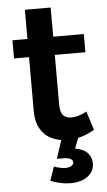

<svg xmlns="http://www.w3.org/2000/svg" viewBox="-59 -697 534 957"><g transform="rotate(-5 207.5 -218.5)"><path d="M232 -174Q232 -134 247 -119Q262 -104 288 -104Q304 -104 323 -109.5Q342 -115 364 -127L394 -33Q364 -15 329.5 -4.5Q295 6 260 6Q217 6 181 -10.5Q145 -27 124 -62.5Q103 -98 103 -152V-659H232ZM28 -513H385V-422H28ZM231 -8 312 0 292 52Q337 60 355.5 82.5Q374 105 374 132Q374 162 357.5 182Q341 202 314.5 212Q288 222 255 222Q229 222 202.5 216Q176 210 155 201L179 132Q192 137 207.5 140.5Q223 144 236 144Q256 144 266.5 136.5Q277 129 277 120Q277 108 264.5 101.5Q252 95 227 95Q221 95 211 95Q201 95 197 95Z"/></g></svg>

Font: Alexandria Medium
Style: Regular
Weight: 500
Designer: Mohamed Gaber
Foundry: Kief Type Foundry
Version: Version 5.100